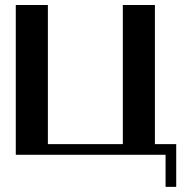

<svg xmlns="http://www.w3.org/2000/svg" viewBox="-20 -603 748 748"><path d="M583.5 -583.5V-41.5H666.5V125H625V0H41.5V-583.5H166.5V-41.5H458.5V-583.5Z"/></svg>

Font: Gputeks
Style: Bold
Weight: 600
Width: 8
Version: Version 0.9